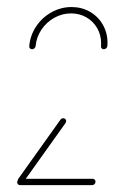

<svg xmlns="http://www.w3.org/2000/svg" viewBox="-20 -539 333 559"><path d="M30 -8.5Q30 -12.6 33 -15.6Q35.9 -18.5 40 -18.5H249.6Q253 -18.5 255.6 -16.1Q258.1 -13.7 258.1 -10Q258.1 -5.9 255.2 -3Q252.2 0 248.1 0H38.5Q34.8 0 32.4 -2.4Q30 -4.8 30 -8.5ZM40.4 -5.2Q36.7 -5.2 34.3 -7.6Q31.9 -10 31.9 -13.7Q31.9 -17.4 34.1 -19.6L155.9 -190.4Q159.3 -194.8 164.1 -194.8Q167.8 -194.8 170.2 -192.4Q172.6 -190 172.6 -186.3Q172.6 -183.3 170.7 -180.7L48.5 -9.3Q45.2 -5.2 40.4 -5.2ZM73.3 -395.6Q69.3 -395.6 67 -398.3Q64.8 -401.1 65.2 -404.8Q67.8 -435.9 85.2 -462Q102.6 -488.1 130 -503.3Q157.4 -518.5 188.5 -518.5Q217.8 -518.5 241.7 -504.8Q265.6 -491.1 279.3 -467.2Q293 -443.3 293 -414.4Q293 -408.1 292.6 -404.8Q291.9 -400.7 288.9 -398.1Q285.9 -395.6 282.2 -395.6Q278.1 -395.6 275.9 -398.3Q273.7 -401.1 274.1 -404.8Q274.4 -407.4 274.4 -413Q274.4 -437 263 -457Q251.5 -477 231.5 -488.5Q211.5 -500 187 -500Q161.1 -500 138.1 -487.2Q115.2 -474.4 100.6 -452.6Q85.9 -430.7 83.7 -404.8Q83 -400.7 80 -398.1Q77 -395.6 73.3 -395.6Z"/></svg>

Font: 26F Galaxy Sans Hairline
Style: Italic
Weight: 50
Italic angle: -5°
Designer: C₂₉H₂₅N₃O₅
Version: Version 1.200